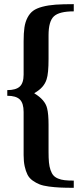

<svg xmlns="http://www.w3.org/2000/svg" viewBox="-20 -749 392 925"><path d="M335.4 155.8Q295.9 155.8 269.5 154.5Q243.2 153.3 215.6 149.7Q188 146 170.7 139.2Q153.3 132.3 137.2 120.8Q121.1 109.4 112.5 92.5Q104 75.7 98.9 52.2Q93.8 28.8 93.8 -2V-209.5Q93.8 -252 75.4 -269.8Q57.1 -287.6 15.1 -287.6V-314.9Q56.6 -314.9 75.2 -332Q93.8 -349.1 93.8 -389.6V-550.3Q93.8 -589.8 97.7 -616.5Q101.6 -643.1 112.5 -664.1Q123.5 -685.1 139.6 -697Q155.8 -709 184.6 -716.6Q213.4 -724.1 248 -726.6Q282.7 -729 335.4 -729V-694.3Q265.6 -694.3 239.7 -670.4Q213.9 -646.5 213.9 -579.1V-465.3Q213.9 -394.5 204.6 -367.2Q192.4 -326.7 146 -300.8V-298.8Q197.3 -268.1 207 -227.1Q213.9 -199.7 213.9 -147.9V-17.6Q213.9 12.7 215.8 33.2Q217.8 53.7 223.4 70.1Q229 86.4 237.1 95.7Q245.1 105 259.5 111.1Q273.9 117.2 291.5 119.1Q309.1 121.1 335.4 121.1Z"/></svg>

Font: Elstob 8pt
Style: Bold
Weight: 700
Designer: Peter S. Baker
Version: Version 1.015